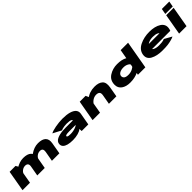

<svg xmlns="http://www.w3.org/2000/svg" viewBox="617 -2932 5088 5088"><g transform="rotate(-45 3161.0 -388.0)"><path d="M19 0H299L388.5 -509.5L342 -586H121.5ZM572 0H852L908.5 -318.5Q932 -454.5 861 -523Q790 -591.5 634 -591.5Q484 -591.5 337.8 -490Q191.5 -388.5 176 -301L342.5 -271.5Q352.5 -325 406.2 -367.8Q460 -410.5 525 -410.5Q583 -410.5 608.2 -378Q633.5 -345.5 622.5 -286.5ZM1121 0H1401L1456.5 -318.5Q1481 -453.5 1412.5 -522.5Q1344 -591.5 1188 -591.5Q1038 -591.5 890.8 -487Q743.5 -382.5 730 -301L897.5 -271.5Q906.5 -325 960.2 -367.8Q1014 -410.5 1079 -410.5Q1137 -410.5 1159.2 -378Q1181.5 -345.5 1171.5 -286.5Z M1905.5 9Q1958 9 2007.8 2.2Q2057.5 -4.5 2101 -16.8Q2144.5 -29 2178 -45.5Q2211.5 -62 2232 -82.5L2236.5 0H2484.5L2544.5 -337Q2559.5 -419.5 2512.2 -476.2Q2465 -533 2362.2 -562.8Q2259.5 -592.5 2107.5 -592.5Q2042 -592.5 1972.8 -585.2Q1903.5 -578 1838.8 -566.2Q1774 -554.5 1723 -538.5Q1672 -522.5 1643 -505L1882 -380Q1899 -391.5 1933 -400.8Q1967 -410 2008.2 -415.2Q2049.5 -420.5 2089.5 -420.5Q2148.5 -420.5 2189 -414Q2229.5 -407.5 2249.8 -394.8Q2270 -382 2270 -365V-364H1999.5Q1947.5 -364 1888.2 -359.5Q1829 -355 1772.8 -342.5Q1716.5 -330 1670.8 -308Q1625 -286 1598 -250.8Q1571 -215.5 1570.5 -166Q1570 -110 1608 -71Q1646 -32 1720.8 -11.5Q1795.5 9 1905.5 9ZM1976 -150Q1933 -150 1905.5 -154.8Q1878 -159.5 1865.2 -168Q1852.5 -176.5 1852.5 -189Q1852 -199 1861 -206.5Q1870 -214 1887.8 -218.2Q1905.5 -222.5 1931.8 -225Q1958 -227.5 1993.5 -227.5H2239L2239.5 -226.5Q2214.5 -204 2171.2 -186.8Q2128 -169.5 2076.2 -159.8Q2024.5 -150 1976 -150Z M2645 0H2924L3010.5 -496L2968.5 -586H2748.5ZM3257 0H3537L3587 -288.5Q3615.5 -450.5 3538.2 -521Q3461 -591.5 3309 -591.5Q3112 -591.5 2975.2 -477.8Q2838.5 -364 2827 -302.5L2947 -220.5Q2961 -298.5 3033 -354.5Q3105 -410.5 3185 -410.5Q3256 -410.5 3287 -377.5Q3318 -344.5 3304 -267.5Z M4344.5 0H4622.5L4760.5 -785H4482.5L4358.5 -78ZM4056 4.5Q4226 4.5 4354 -57.2Q4482 -119 4488.5 -151L4393.5 -272Q4388 -242 4317.5 -209Q4247 -176 4168 -176Q4080 -176 4040.5 -207.5Q4001 -239 4004.5 -293Q4010 -346.5 4065.8 -378.5Q4121.5 -410.5 4209.5 -410.5Q4288.5 -410.5 4347.2 -378Q4406 -345.5 4401.5 -315.5L4538 -435.5Q4544.5 -467.5 4435.2 -529.5Q4326 -591.5 4156 -591.5Q3985 -591.5 3851.8 -504.8Q3718.5 -418 3718.5 -247Q3718.5 -129 3811.2 -62.2Q3904 4.5 4056 4.5Z M5263.5 7 5292 -154Q5190 -154 5129 -186.5Q5066.5 -217 5080 -288Q5093 -363 5164 -398.5Q5236 -433 5332 -433Q5430 -433 5484 -406.5Q5514.5 -391 5526 -374H5071L5043.5 -217H5773.5Q5787.5 -247 5794 -288Q5819 -430 5694 -512Q5569.5 -593 5359.5 -593Q5161.5 -593 5002 -515Q4844 -438 4817 -289Q4791 -139 4924 -65.5Q5056.5 7 5263.5 7ZM5292 -154 5263.5 7Q5383.5 7 5457 -2Q5528.5 -10 5604 -31Q5678.5 -50.5 5708 -69.5L5500 -185.5Q5472.5 -174.5 5449 -168Q5423.5 -163 5389 -158.5Q5353 -154 5292 -154Z M5887 0H6166L6268.5 -586H5989.5ZM6025 -785 5997 -627H6276L6304 -785Z"/></g></svg>

Font: Anybody ExtraExpanded Black
Style: Italic
Weight: 900
Width: 8
Italic angle: -10°
Version: Version 1.113;gftools[0.9.25]